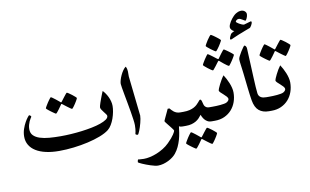

<svg xmlns="http://www.w3.org/2000/svg" viewBox="-92 -918 2179 1348"><g transform="rotate(-10 997.5 -244.0)"><path d="M690.9 -227.5Q690.9 -208.5 686.5 -185.3Q682.1 -162.1 674.1 -139.4Q666 -116.7 654.3 -97.2Q642.6 -77.6 627.9 -65.9Q604.5 -47.4 564 -31.7Q523.4 -16.1 474.4 -4.9Q425.3 6.3 371.6 12.7Q317.9 19 267.6 19Q214.8 19 173.1 9.5Q131.3 0 102.3 -18.1Q73.2 -36.1 57.6 -62.5Q42 -88.9 42 -122.1Q42 -150.4 50.8 -176.3Q59.6 -202.1 70.6 -221.7Q81.5 -241.2 91.1 -252.9Q100.6 -264.6 102.1 -264.6Q104.5 -264.6 110.1 -260.7Q115.7 -256.8 115.7 -252V-251.5Q115.7 -251 115.2 -250.5Q113.8 -248 108.9 -241Q104 -233.9 99.1 -222.9Q94.2 -211.9 90.3 -197.8Q86.4 -183.6 86.4 -167.5Q86.4 -139.6 103 -122.8Q119.6 -106 148.2 -96.7Q176.8 -87.4 215.1 -84.2Q253.4 -81.1 296.4 -81.1Q330.6 -81.1 369.4 -83.5Q408.2 -85.9 446.8 -90.8Q485.4 -95.7 520.5 -102.8Q555.7 -109.9 582.8 -119.4Q609.9 -128.9 626 -140.1Q642.1 -151.4 642.1 -165Q642.1 -170.4 635.7 -178.7Q629.4 -187 622.1 -196.5Q614.7 -206.1 608.4 -215.6Q602.1 -225.1 602.1 -232.9Q602.1 -236.3 604.5 -245.1Q606.9 -253.9 610.8 -265.4Q614.7 -276.9 619.4 -289.6Q624 -302.2 628.4 -313.2Q632.8 -324.2 636 -332.3Q639.2 -340.3 640.6 -342.8Q649.4 -334 658.4 -321Q667.5 -308.1 674.8 -292.7Q682.1 -277.3 686.5 -260.5Q690.9 -243.7 690.9 -227.5ZM390.1 -374.5Q393.1 -374.5 403.3 -367.7Q413.6 -360.8 424.8 -352.3Q436 -343.8 444.8 -335.7Q453.6 -327.6 453.6 -325.7Q453.6 -323.7 450.7 -317.9Q447.8 -312 443.1 -304.2Q438.5 -296.4 432.9 -287.8Q427.2 -279.3 422.1 -272.2Q417 -265.1 412.8 -260.5Q408.7 -255.9 407.2 -255.9Q405.3 -255.9 395.8 -262.7Q386.2 -269.5 375 -277.8L345.7 -300.3Q342.8 -303.2 339.4 -303.2Q337.9 -303.2 335.4 -298.8Q324.2 -283.2 315.4 -270.5Q307.6 -259.8 300.3 -251.2Q293 -242.7 290.5 -242.7Q289.6 -242.7 284.4 -245.8Q279.3 -249 272 -254.2Q264.6 -259.3 256.8 -265.1Q249 -271 242.2 -276.4Q235.4 -281.7 231 -285.9Q226.6 -290 226.6 -291.5Q226.6 -293.5 229.7 -299.3Q232.9 -305.2 237.8 -313.2Q242.7 -321.3 248.3 -330.1Q253.9 -338.9 259.3 -345.9Q264.6 -353 268.6 -357.9Q272.5 -362.8 273.4 -362.8Q276.9 -362.8 286.6 -355.7Q296.4 -348.6 307.1 -340.3Q319.8 -330.6 334 -318.4Q336.9 -314.9 339.4 -314.9Q340.8 -314.9 342 -315.9Q343.3 -316.9 345.7 -320.3Q356.9 -335 366.2 -347.2Q374 -357.4 381.1 -366Q388.2 -374.5 390.1 -374.5Z M870.1 -127Q870.1 -117.2 867.7 -103.8Q865.2 -90.3 861.6 -75.7Q857.9 -61 853.3 -47.1Q848.6 -33.2 844.2 -22Q839.8 -10.7 835.9 -3.9Q832 2.9 830.1 2.9Q825.7 2.9 820.1 0.5Q814.5 -2 814.5 -5.9Q814.5 -7.3 815.7 -11Q816.9 -14.6 818.1 -22Q819.3 -29.3 820.6 -40.5Q821.8 -51.8 821.8 -67.9Q821.8 -82 818.1 -107.9Q814.5 -133.8 809.3 -165Q804.2 -196.3 797.9 -229.7Q791.5 -263.2 786.4 -292Q781.2 -320.8 777.6 -341.8Q773.9 -362.8 773.9 -369.6Q773.9 -380.9 778.6 -397Q783.2 -413.1 790.8 -429.4Q798.3 -445.8 808.3 -460.4Q818.4 -475.1 829.1 -482.9Q834.5 -475.1 836.7 -464.6Q838.9 -454.1 838.9 -447.3V-411.1L870.1 -127Z M1194.8 -50.3Q1194.8 -44.4 1194.1 -35.9Q1193.4 -27.3 1190.7 -19.3Q1188 -11.2 1182.6 -5.6Q1177.2 0 1168 0H1149.9Q1146 0 1138.2 -1Q1130.4 -2 1125 -5.9Q1122.6 14.6 1118.9 38.8Q1115.2 63 1108.2 87.6Q1101.1 112.3 1090.1 136Q1079.1 159.7 1062.5 180.2Q1053.2 191.4 1039.3 202.1Q1025.4 212.9 1008.1 221.4Q990.7 230 971.4 235.4Q952.1 240.7 932.6 240.7Q923.3 240.7 909.7 237.5Q896 234.4 881.1 229.5Q866.2 224.6 851.1 219Q835.9 213.4 824 208Q812 202.6 804.4 198.5Q796.9 194.3 796.9 192.9Q796.9 191.4 797.4 188.2Q797.9 185.1 798.6 181.9Q799.3 178.7 800.5 176.3Q801.8 173.8 802.7 173.8Q804.2 173.8 813.5 175.3Q822.8 176.8 843.3 176.8Q863.3 176.8 887.2 171.6Q911.1 166.5 935.8 156.5Q960.4 146.5 984.4 131.8Q1008.3 117.2 1027.8 97.7Q1060.1 65.4 1073.2 44.7Q1086.4 23.9 1086.4 18.1Q1086.4 16.1 1082.3 10Q1078.1 3.9 1072 -3.9Q1065.9 -11.7 1058.6 -20.8Q1051.3 -29.8 1045.2 -37.6Q1039.1 -45.4 1034.9 -51Q1030.8 -56.6 1030.8 -58.6Q1030.8 -59.1 1033.4 -65.2Q1036.1 -71.3 1040 -79.8Q1043.9 -88.4 1048.6 -98.1Q1053.2 -107.9 1057.4 -116.9Q1061.5 -126 1064.5 -132.3Q1067.4 -138.7 1068.4 -140.6H1081.1Q1085.4 -135.3 1091.8 -128.2Q1098.1 -121.1 1106.4 -114.7Q1114.7 -108.4 1125.7 -104.2Q1136.7 -100.1 1149.9 -100.1H1168Q1177.2 -100.1 1182.6 -94.5Q1188 -88.9 1190.7 -80.8Q1193.4 -72.8 1194.1 -64.5Q1194.8 -56.2 1194.8 -50.3Z M1403.8 -50.8Q1403.8 -26.9 1399.4 -13.4Q1395 0 1377 0H1357.9Q1344.2 0 1335.2 -3.4Q1326.2 -6.8 1316.4 -15.1Q1308.1 -22 1300.8 -33.2Q1293.5 -44.4 1288.6 -58.6Q1279.8 -46.9 1269.8 -36.4Q1259.8 -25.9 1246.1 -17.8Q1232.4 -9.8 1214.8 -4.9Q1197.3 0 1173.8 0H1155.8Q1146.5 0 1141.1 -3.2Q1135.7 -6.3 1133.1 -12.9Q1130.4 -19.5 1129.6 -28.8Q1128.9 -38.1 1128.9 -50.8Q1128.9 -62.5 1129.6 -71.5Q1130.4 -80.6 1133.1 -86.9Q1135.7 -93.3 1141.1 -96.7Q1146.5 -100.1 1155.8 -100.1H1173.8Q1199.2 -100.1 1218 -104.7Q1236.8 -109.4 1250 -116.7Q1263.2 -124 1271.7 -132.1Q1280.3 -140.1 1286.4 -147.5Q1292.5 -154.8 1296.4 -159.4Q1300.3 -164.1 1304.2 -164.1Q1307.1 -164.1 1310.5 -159.7Q1314 -155.3 1317.9 -137.2Q1319.3 -130.9 1321.5 -124.3Q1323.7 -117.7 1328.4 -112.3Q1333 -106.9 1340.1 -103.5Q1347.2 -100.1 1357.9 -100.1H1377Q1395 -100.1 1399.4 -87.4Q1403.8 -74.7 1403.8 -50.8ZM1316.9 38.6Q1319.8 38.6 1330.1 45.4Q1340.3 52.2 1351.6 60.8Q1362.8 69.3 1371.6 77.4Q1380.4 85.4 1380.4 87.4Q1380.4 89.4 1377.4 95.2Q1374.5 101.1 1369.9 108.9Q1365.2 116.7 1359.6 125.2Q1354 133.8 1348.9 140.9Q1343.8 147.9 1339.6 152.6Q1335.4 157.2 1334 157.2Q1332 157.2 1322.5 150.4Q1313 143.6 1301.8 135.3L1272.5 112.8Q1269.5 109.9 1266.1 109.9Q1264.6 109.9 1262.2 114.3Q1251 129.9 1242.2 142.6Q1234.4 153.3 1227.1 161.9Q1219.7 170.4 1217.3 170.4Q1216.3 170.4 1211.2 167.2Q1206.1 164.1 1198.7 158.9Q1191.4 153.8 1183.6 147.9Q1175.8 142.1 1168.9 136.7Q1162.1 131.3 1157.7 127.2Q1153.3 123 1153.3 121.6Q1153.3 119.6 1156.5 113.8Q1159.7 107.9 1164.6 99.9Q1169.4 91.8 1175 83Q1180.7 74.2 1186 67.1Q1191.4 60.1 1195.3 55.2Q1199.2 50.3 1200.2 50.3Q1203.6 50.3 1213.4 57.4Q1223.1 64.5 1233.9 72.8Q1246.6 82.5 1260.7 94.7Q1263.7 98.1 1266.1 98.1Q1267.6 98.1 1268.8 97.2Q1270 96.2 1272.5 92.8Q1283.7 78.1 1293 65.9Q1300.8 55.7 1307.9 47.1Q1314.9 38.6 1316.9 38.6Z M1543.5 -172.9Q1543.5 -137.7 1532.5 -106.4Q1521.5 -75.2 1500.5 -51.5Q1479.5 -27.8 1449.2 -13.9Q1418.9 0 1380.9 0H1361.8Q1350.6 0 1344 -10.5Q1337.4 -21 1337.4 -50.8Q1337.4 -65.4 1339.6 -75.2Q1341.8 -85 1345.5 -90.3Q1349.1 -95.7 1353.5 -97.9Q1357.9 -100.1 1361.8 -100.1H1380.9Q1392.6 -100.1 1407.5 -100.6Q1422.4 -101.1 1437 -102.5Q1451.7 -104 1464.1 -106.2Q1476.6 -108.4 1483.4 -112.3Q1492.7 -117.7 1496.6 -123.8Q1500.5 -129.9 1500.5 -133.8Q1500.5 -143.1 1491.5 -152.8Q1482.4 -162.6 1471.9 -171.9Q1461.4 -181.2 1452.4 -189.7Q1443.4 -198.2 1443.4 -205.1Q1443.4 -208 1448.2 -219.7Q1453.1 -231.4 1460.4 -246.3Q1467.8 -261.2 1477.1 -276.9Q1486.3 -292.5 1495.1 -303.7Q1503.4 -291 1512 -275.1Q1520.5 -259.3 1527.6 -241.9Q1534.7 -224.6 1539.1 -206.8Q1543.5 -189 1543.5 -172.9ZM1407.7 -527.8Q1407.7 -530.8 1414.1 -542.2Q1420.4 -553.7 1428.7 -566.4Q1437 -579.1 1445.1 -589.1Q1453.1 -599.1 1456.1 -599.1Q1457 -599.1 1462.4 -595.9Q1467.8 -592.8 1474.9 -587.9Q1481.9 -583 1490 -576.9Q1498 -570.8 1504.9 -565.4Q1511.7 -560.1 1516.1 -555.7Q1520.5 -551.3 1520.5 -549.8Q1520.5 -547.9 1517.3 -542Q1514.2 -536.1 1509.5 -528.1Q1504.9 -520 1499 -511.2Q1493.2 -502.4 1487.8 -495.4Q1482.4 -488.3 1478.3 -483.4Q1474.1 -478.5 1472.7 -478.5Q1469.7 -478.5 1459.2 -485.4Q1448.7 -492.2 1437.3 -501Q1425.8 -509.8 1416.7 -517.6Q1407.7 -525.4 1407.7 -527.8ZM1428.7 -350.6Q1425.8 -350.6 1415.5 -357.4Q1405.3 -364.3 1394 -373Q1382.8 -381.8 1374 -389.6Q1365.2 -397.5 1365.2 -399.4Q1365.2 -402.3 1371.6 -413.6Q1377.9 -424.8 1386 -437.3Q1394 -449.7 1401.6 -459.7Q1409.2 -469.7 1411.6 -469.7Q1413.1 -469.7 1422.9 -462.6Q1432.6 -455.6 1443.8 -447.3L1473.1 -424.8Q1476.6 -422.4 1479.5 -422.4Q1481 -422.4 1483.4 -426.3Q1494.6 -441.4 1503.4 -454.1Q1511.2 -464.8 1518.6 -473.6Q1525.9 -482.4 1528.3 -482.4Q1529.3 -482.4 1534.4 -479.2Q1539.6 -476.1 1546.9 -470.9Q1554.2 -465.8 1562 -460Q1569.8 -454.1 1576.7 -448.7Q1583.5 -443.4 1587.9 -439.2Q1592.3 -435.1 1592.3 -433.6Q1592.3 -431.6 1589.1 -425.8Q1585.9 -419.9 1581.1 -411.9Q1576.2 -403.8 1570.6 -395Q1564.9 -386.2 1559.6 -379.2Q1554.2 -372.1 1550.3 -367.2Q1546.4 -362.3 1545.4 -362.3Q1541.5 -362.3 1532 -369.1Q1522.5 -376 1511.7 -384.3Q1499 -394 1484.9 -406.7Q1481.9 -410.2 1479.5 -410.2Q1476.6 -410.2 1473.1 -405.3L1452.6 -377.9Q1444.3 -367.7 1437.5 -359.1Q1430.7 -350.6 1428.7 -350.6Z M1754.9 -636.2Q1754.9 -633.3 1752.7 -627.2Q1750.5 -621.1 1747.1 -615.2Q1743.7 -609.4 1740 -604.5Q1736.3 -599.6 1733.4 -598.6Q1730.5 -597.7 1721.2 -594.2Q1711.9 -590.8 1700 -586.2Q1688 -581.5 1675.3 -576.4Q1662.6 -571.3 1652.8 -567.9Q1628.9 -558.6 1611.8 -550.3Q1594.7 -542 1590.8 -542Q1588.4 -542 1586.4 -543.2Q1584.5 -544.4 1584.5 -548.3Q1584.5 -550.8 1586.2 -555.9Q1587.9 -561 1590.3 -566.2Q1592.8 -571.3 1595.2 -575.7Q1597.7 -580.1 1598.6 -581.5Q1600.1 -583 1603.5 -585.4Q1606.9 -587.9 1610.8 -590.1Q1614.7 -592.3 1618.4 -594Q1622.1 -595.7 1624 -596.7Q1620.1 -597.7 1615.5 -600.3Q1610.8 -603 1606.9 -607.2Q1603 -611.3 1600.1 -616.7Q1597.2 -622.1 1597.2 -628.9Q1597.2 -637.2 1601.6 -647.7Q1606 -658.2 1612.5 -668.5Q1619.1 -678.7 1626.2 -687.5Q1633.3 -696.3 1639.2 -702.1Q1648.4 -711.4 1657.2 -716.8Q1666 -722.2 1673.3 -724.9Q1680.7 -727.5 1687 -728.3Q1693.4 -729 1698.2 -729Q1703.6 -729 1709.5 -726.8Q1715.3 -724.6 1720.2 -720.5Q1725.1 -716.3 1728.3 -710.7Q1731.4 -705.1 1731.4 -698.2Q1731.4 -691.9 1729.5 -684.3Q1727.5 -676.8 1724.6 -670.2Q1721.7 -663.6 1718.5 -659.2Q1715.3 -654.8 1713.4 -654.8Q1711.4 -654.8 1706.3 -658Q1701.2 -661.1 1694.8 -665Q1688.5 -668.9 1681.6 -672.1Q1674.8 -675.3 1668.9 -675.3Q1659.2 -675.3 1652.3 -669.4Q1645.5 -663.6 1645.5 -658.2Q1645.5 -656.7 1651.1 -652.1Q1656.7 -647.5 1665 -642.6Q1673.3 -637.7 1682.6 -633.8Q1691.9 -629.9 1699.2 -629.4Q1705.1 -630.9 1713.1 -633.3Q1721.2 -635.7 1728.8 -637.9Q1736.3 -640.1 1742.2 -641.8Q1748 -643.6 1749.5 -643.6Q1754.9 -643.6 1754.9 -636.2Z M1765.6 0Q1722.2 0 1695.1 -22.5Q1668 -44.9 1659.2 -97.2Q1653.3 -132.3 1647.7 -182.4Q1642.1 -232.4 1635.3 -293Q1632.8 -314.9 1630.6 -330.3Q1628.4 -345.7 1627 -357.4Q1625.5 -369.1 1624.5 -377.9Q1623.5 -386.7 1623.5 -395Q1623.5 -402.3 1630.9 -417Q1638.2 -431.6 1647.5 -446.5Q1656.7 -461.4 1665 -472.7Q1673.3 -483.9 1675.3 -483.9Q1679.7 -483.9 1684.8 -477.5Q1689.9 -471.2 1690.4 -461.4Q1693.8 -392.1 1696 -340.6Q1698.2 -289.1 1700 -250.7Q1701.7 -212.4 1703.4 -185.3Q1705.1 -158.2 1707.5 -138.2Q1709 -127 1714.1 -119.6Q1719.2 -112.3 1726.8 -107.9Q1734.4 -103.5 1744.4 -101.8Q1754.4 -100.1 1765.6 -100.1H1782.7Q1793.9 -100.1 1800.5 -90.6Q1807.1 -81.1 1807.1 -53.2Q1807.1 -23.4 1799.8 -11.7Q1792.5 0 1782.7 0Z M1947.8 -172.9Q1947.8 -137.7 1936.8 -106.4Q1925.8 -75.2 1904.8 -51.5Q1883.8 -27.8 1853.5 -13.9Q1823.2 0 1785.2 0H1766.1Q1754.9 0 1748.3 -10.5Q1741.7 -21 1741.7 -50.8Q1741.7 -65.4 1743.9 -75.2Q1746.1 -85 1749.8 -90.3Q1753.4 -95.7 1757.8 -97.9Q1762.2 -100.1 1766.1 -100.1H1785.2Q1796.9 -100.1 1811.8 -100.6Q1826.7 -101.1 1841.3 -102.5Q1856 -104 1868.4 -106.2Q1880.9 -108.4 1887.7 -112.3Q1897 -117.7 1900.9 -123.8Q1904.8 -129.9 1904.8 -133.8Q1904.8 -143.1 1895.8 -152.8Q1886.7 -162.6 1876.2 -171.9Q1865.7 -181.2 1856.7 -189.7Q1847.7 -198.2 1847.7 -205.1Q1847.7 -208 1852.5 -219.7Q1857.4 -231.4 1864.7 -246.3Q1872.1 -261.2 1881.3 -276.9Q1890.6 -292.5 1899.4 -303.7Q1907.7 -291 1916.3 -275.1Q1924.8 -259.3 1931.9 -241.9Q1939 -224.6 1943.4 -206.8Q1947.8 -189 1947.8 -172.9ZM1931.6 -480Q1934.6 -480 1944.8 -473.1Q1955.1 -466.3 1966.3 -457.8Q1977.5 -449.2 1986.3 -441.2Q1995.1 -433.1 1995.1 -431.2Q1995.1 -429.2 1992.2 -423.3Q1989.3 -417.5 1984.6 -409.7Q1980 -401.9 1974.4 -393.3Q1968.8 -384.8 1963.6 -377.7Q1958.5 -370.6 1954.3 -366Q1950.2 -361.3 1948.7 -361.3Q1946.8 -361.3 1937.3 -368.2Q1927.7 -375 1916.5 -383.3L1887.2 -405.8Q1884.3 -408.7 1880.9 -408.7Q1879.4 -408.7 1877 -404.3Q1865.7 -388.7 1856.9 -376Q1849.1 -365.2 1841.8 -356.7Q1834.5 -348.1 1832 -348.1Q1831.1 -348.1 1825.9 -351.3Q1820.8 -354.5 1813.5 -359.6Q1806.2 -364.7 1798.3 -370.6Q1790.5 -376.5 1783.7 -381.8Q1776.9 -387.2 1772.5 -391.4Q1768.1 -395.5 1768.1 -397Q1768.1 -398.9 1771.2 -404.8Q1774.4 -410.6 1779.3 -418.7Q1784.2 -426.8 1789.8 -435.5Q1795.4 -444.3 1800.8 -451.4Q1806.2 -458.5 1810.1 -463.4Q1814 -468.3 1814.9 -468.3Q1818.4 -468.3 1828.1 -461.2Q1837.9 -454.1 1848.6 -445.8Q1861.3 -436 1875.5 -423.8Q1878.4 -420.4 1880.9 -420.4Q1882.3 -420.4 1883.5 -421.4Q1884.8 -422.4 1887.2 -425.8Q1898.4 -440.4 1907.7 -452.6Q1915.5 -462.9 1922.6 -471.4Q1929.7 -480 1931.6 -480Z"/></g></svg>

Font: Scheherazade
Style: Bold
Weight: 700
Version: Version 2.100 (build 932/914)